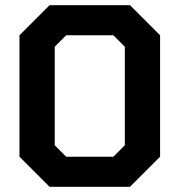

<svg xmlns="http://www.w3.org/2000/svg" viewBox="-20 -720 692 740"><path d="M55 -116V-584L171 -700H481L597 -584V-116L481 0H171ZM417 -116 461 -160V-540L417 -584H235L191 -540V-160L235 -116Z"/></svg>

Font: Chakra Petch
Style: Bold
Weight: 700
Designer: Katatrad Aksorn Co.,Ltd.
Foundry: Cadson Demak Co.,Ltd.
Version: Version 1.000; ttfautohint (v1.6)